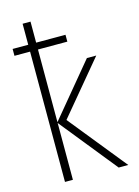

<svg xmlns="http://www.w3.org/2000/svg" viewBox="-116 -825 647 891"><g transform="rotate(-15 207.5 -380.0)"><path d="M121 -760H83V-659H8V-626H83V0H121V-273L341 0H387L164 -276L375 -529H330L121 -277V-626H262V-659H121Z"/></g></svg>

Font: Noto Sans SemiCondensed ExtraLight
Style: Regular
Weight: 200
Width: 4
Designer: Monotype Design Team
Foundry: Monotype Imaging Inc.
Version: Version 2.013